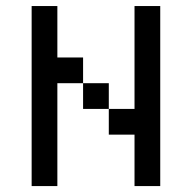

<svg xmlns="http://www.w3.org/2000/svg" viewBox="-20 -628 648 648"><path d="M347.2 -260.4H260.4V-347.2H347.2ZM260.4 -347.2H173.6V0H86.8V-607.6H173.6V-434H260.4ZM347.2 -260.4H434V-607.6H520.8V0H434V-173.6H347.2Z"/></svg>

Font: 8-bit Operator+ 8
Style: Regular
Weight: 400
Designer: GrandChaos9000
Version: Version 1.3.0 - August 1, 2014